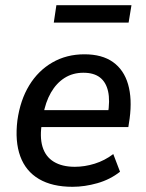

<svg xmlns="http://www.w3.org/2000/svg" viewBox="-20 -710 561 739"><path d="M259 9Q181 9 130 -21Q79 -51 58 -108.5Q37 -166 47 -247Q58 -325 92.5 -381.5Q127 -438 181.5 -469.5Q236 -501 305 -501Q373 -501 415 -471Q457 -441 473 -385.5Q489 -330 479 -254L474 -221H123L133 -286H414L395 -269Q404 -323 396 -358.5Q388 -394 364.5 -412Q341 -430 301 -430Q260 -430 228.5 -410Q197 -390 176 -353.5Q155 -317 146 -266L142 -240Q132 -184 143.5 -145.5Q155 -107 187 -87.5Q219 -68 268 -68Q306 -68 344.5 -80Q383 -92 416 -117L442 -49Q404 -19 355 -5Q306 9 259 9ZM187 -623 197 -690H486L475 -623Z"/></svg>

Font: Nunito Sans 10pt SemiCondensed SemiBold
Style: Italic
Weight: 600
Width: 4
Italic angle: -9°
Designer: Vernon Adams
Foundry: Vernon Adams
Version: Version 3.101;gftools[0.9.27]